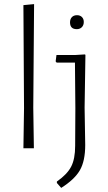

<svg xmlns="http://www.w3.org/2000/svg" viewBox="-20 -722 524 935"><path d="M146 -702 142 -198 145 0H94L97 -195L94 -697ZM355 -648Q370 -648 379 -639Q388 -630 388 -615Q388 -599 378.5 -589.5Q369 -580 354 -580Q321 -580 321 -613Q321 -629 330 -638.5Q339 -648 355 -648ZM393 -457 396 -455 392 -198 395 -16Q395 62 369 107Q343 152 278 193L257 169V162Q307 127 326.5 89.5Q346 52 346 -12L347 -195L345 -417H256L251 -423L255 -454H344Z"/></svg>

Font: Alegreya Sans Light
Style: Regular
Weight: 300
Designer: Juan Pablo del Peral
Foundry: Huerta Tipografica
Version: Version 2.007